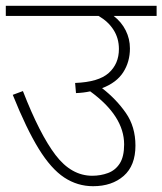

<svg xmlns="http://www.w3.org/2000/svg" viewBox="-20 -642 560 662"><path d="M0 -622H520V-587H372Q399 -566 413.5 -537Q428 -508 428 -475Q428 -429 405 -393Q382 -357 332 -338Q381 -300 414 -252.5Q447 -205 447 -140Q447 -71 406.5 -35.5Q366 0 301 0Q247 0 201.5 -30Q156 -60 113.5 -129Q71 -198 24 -315L59 -328Q117 -179 171.5 -107.5Q226 -36 298 -36Q327 -36 352.5 -45.5Q378 -55 393 -78.5Q408 -102 408 -144Q408 -242 291 -327Q268 -322 242 -321L239 -356Q320 -359 355 -390.5Q390 -422 390 -473Q390 -510 371.5 -539Q353 -568 320 -587H0Z"/></svg>

Font: Noto Sans ExtraLight
Style: Regular
Weight: 200
Designer: Monotype Design Team
Foundry: Monotype Imaging Inc.
Version: Version 2.007